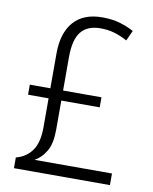

<svg xmlns="http://www.w3.org/2000/svg" viewBox="-82 -785 675 847"><g transform="rotate(10 255.5 -361.5)"><path d="M308 -723Q352 -723 386.5 -713Q421 -703 450 -687L429 -641Q400 -657 371 -665.5Q342 -674 309 -674Q250 -674 221.5 -638.5Q193 -603 193 -526V-375H365V-330H193V-199Q193 -138 173 -103.5Q153 -69 122 -52H469V0H39V-48Q85 -60 110.5 -96Q136 -132 136 -199V-330H44V-375H136V-531Q136 -623 180 -673Q224 -723 308 -723Z"/></g></svg>

Font: Noto Sans Kannada SemiCondensed Light
Style: Regular
Weight: 300
Width: 4
Designer: Jelle Bosma - Monotype Design Team
Foundry: Monotype Imaging Inc.
Version: Version 2.005; ttfautohint (v1.8.4.7-5d5b)